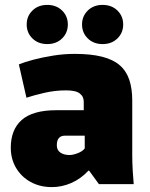

<svg xmlns="http://www.w3.org/2000/svg" viewBox="-20 -752 611 784"><path d="M192 12Q143 12 105 -9Q67 -30 45.5 -66.5Q24 -103 24 -149Q24 -185 35 -213.5Q46 -242 68.5 -262Q91 -282 126.5 -292Q162 -302 210 -302H322V-336Q322 -347 318 -355.5Q314 -364 305.5 -370.5Q297 -377 283 -380Q269 -383 249 -383Q205 -383 161.5 -373Q118 -363 88 -353L57 -489Q81 -499 117.5 -508.5Q154 -518 197.5 -525Q241 -532 285 -532Q351 -532 396.5 -520.5Q442 -509 469 -485.5Q496 -462 508 -426Q520 -390 520 -342V-119Q520 -87 522 -54.5Q524 -22 526 0H384L344 -55H341Q309 -21 270.5 -4.5Q232 12 192 12ZM264 -119Q278 -119 297.5 -126.5Q317 -134 326 -146V-198H245Q238 -198 232 -196Q226 -194 221.5 -189.5Q217 -185 214.5 -177.5Q212 -170 212 -159Q212 -139 226.5 -129Q241 -119 264 -119ZM173 -572Q136 -572 112.5 -595Q89 -618 89 -652Q89 -686 112.5 -709Q136 -732 173 -732Q210 -732 233.5 -709Q257 -686 257 -652Q257 -618 233.5 -595Q210 -572 173 -572ZM399 -572Q362 -572 338.5 -595Q315 -618 315 -652Q315 -686 338.5 -709Q362 -732 399 -732Q436 -732 459.5 -709Q483 -686 483 -652Q483 -618 459.5 -595Q436 -572 399 -572Z"/></svg>

Font: Murecho Thin Black
Style: Regular
Weight: 900
Version: Version 1.010